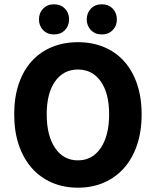

<svg xmlns="http://www.w3.org/2000/svg" viewBox="-20 -860 724 892"><path d="M231 -700Q200 -700 180.5 -720Q161 -740 161 -770Q161 -800 180.5 -820Q200 -840 231 -840Q262 -840 281.5 -820Q301 -800 301 -770Q301 -740 281.5 -720Q262 -700 231 -700ZM453 -700Q422 -700 402.5 -720Q383 -740 383 -770Q383 -800 402.5 -820Q422 -840 453 -840Q484 -840 503.5 -820Q523 -800 523 -770Q523 -740 503.5 -720Q484 -700 453 -700ZM342 12Q276 12 221.5 -11.5Q167 -35 128 -79Q89 -123 67.5 -186Q46 -249 46 -329Q46 -409 67.5 -471.5Q89 -534 128 -576.5Q167 -619 221.5 -641.5Q276 -664 342 -664Q408 -664 462.5 -641.5Q517 -619 556 -576Q595 -533 616.5 -470.5Q638 -408 638 -329Q638 -249 616.5 -186Q595 -123 556 -79Q517 -35 462.5 -11.5Q408 12 342 12ZM342 -115Q409 -115 448 -172.5Q487 -230 487 -329Q487 -427 448 -482Q409 -537 342 -537Q275 -537 236 -482Q197 -427 197 -329Q197 -230 236 -172.5Q275 -115 342 -115Z"/></svg>

Font: TypoPRO Source Sans Pro
Style: Bold
Weight: 700
Designer: Paul D. Hunt
Foundry: Adobe Systems Incorporated
Version: Version 2.020;PS 2.000;hotconv 1.0.86;makeotf.lib2.5.63406